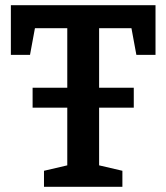

<svg xmlns="http://www.w3.org/2000/svg" viewBox="-20 -722 643 742"><path d="M22 -510V-702H581V-510H507L488 -613H363V-383H497V-306H363V-83L453 -62V0H150V-62L240 -83V-306H106V-383H240V-613H115L96 -510Z"/></svg>

Font: Bitter Pro SemiBold
Style: Regular
Weight: 600
Designer: Sol Matas, and Bitter project Authors
Foundry: Sol Matas
Version: Version 1.010